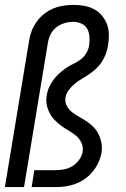

<svg xmlns="http://www.w3.org/2000/svg" viewBox="-20 -763 515 783"><path d="M0 0 99 -599Q102 -619 110 -639Q118 -659 131 -676.5Q144 -694 161.5 -707.5Q179 -721 199 -729Q219 -737 239.5 -740Q260 -743 281 -743Q303 -743 324.5 -739Q346 -735 364.5 -725Q383 -715 396.5 -698.5Q410 -682 417 -662Q424 -642 424 -619.5Q424 -597 420 -575Q417 -558 411 -542Q405 -526 395.5 -511Q386 -496 373 -484Q360 -472 345 -461.5Q330 -451 314.5 -442Q299 -433 285.5 -422Q272 -411 261 -396.5Q250 -382 247 -366Q244 -346 253 -330Q262 -314 276.5 -303.5Q291 -293 306.5 -284.5Q322 -276 337 -265.5Q352 -255 364 -242Q376 -229 383.5 -212.5Q391 -196 394 -177.5Q397 -159 394 -140Q390 -119 381 -99.5Q372 -80 358 -63Q344 -46 326 -33.5Q308 -21 288.5 -13.5Q269 -6 248.5 -3Q228 0 208 0H109L120 -69H207Q224 -69 242 -72.5Q260 -76 276 -86Q292 -96 303 -111.5Q314 -127 317 -144Q320 -164 312 -181Q304 -198 290 -209.5Q276 -221 260.5 -230Q245 -239 230.5 -249.5Q216 -260 203.5 -273Q191 -286 182.5 -302Q174 -318 170.5 -336.5Q167 -355 171 -375Q173 -391 180 -406.5Q187 -422 197 -436Q207 -450 220 -462Q233 -474 247 -484Q261 -494 277 -501.5Q293 -509 307 -519Q321 -529 330.5 -544Q340 -559 343 -575Q346 -593 345 -611Q344 -629 336.5 -644Q329 -659 312.5 -666.5Q296 -674 278 -674Q261 -674 242.5 -668.5Q224 -663 209 -651Q194 -639 186 -622Q178 -605 175 -587L78 0Z"/></svg>

Font: Iosevka QP
Style: Italic
Weight: 400
Italic angle: -9°
Designer: Belleve Invis
Foundry: Belleve Invis
Version: Version 20.0.0; ttfautohint (v1.8.4)